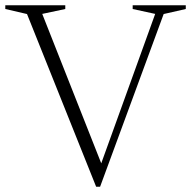

<svg xmlns="http://www.w3.org/2000/svg" viewBox="-28 -695 722 725"><path d="M74 -642 -8 -661V-675H218.5V-661L131.5 -642.5L364.5 -52.5H345L558 -642.5L473 -661V-675H673.5V-661L590 -642L350 10H335Z"/></svg>

Font: Newsreader 24pt Light
Style: Regular
Weight: 300
Designer: Hugues Gentile
Foundry: Production Type
Version: Version 1.003